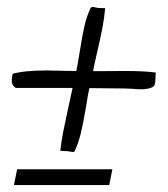

<svg xmlns="http://www.w3.org/2000/svg" viewBox="-20 -511 488 558"><path d="M25.9 -255.4H190.9Q187 -235.8 178.2 -196.8Q169.4 -157.2 163.8 -128.7Q158.2 -100.1 155.3 -72.8Q166 -71.8 174.8 -71.8Q177.2 -71.8 183.1 -70.6Q189 -69.3 191.4 -69.3Q196.3 -69.3 197.3 -72.3Q208.5 -96.7 215.3 -125.5Q222.2 -154.3 230 -200.7Q235.4 -236.3 239.7 -254.9H246.6Q276.9 -254.9 292.5 -254.4L340.8 -253.9Q349.1 -253.9 365.7 -252.9Q378.4 -251.5 390.1 -251.5Q410.6 -251.5 423.3 -257.8Q428.7 -260.3 430.2 -267.3Q431.6 -274.4 432.1 -288.6Q432.1 -296.9 432.6 -300.3Q397 -304.7 342.8 -304.7L260.7 -304.2H250.5L252.4 -314.5L260.7 -352.1Q271.5 -398.4 277.3 -428.2Q283.2 -458 285.6 -487.3Q280.3 -487.8 266.1 -487.8Q263.7 -487.8 257.8 -489.3Q252 -490.7 249 -490.7Q244.6 -490.7 243.2 -487.3Q231.9 -463.9 225.3 -434.8Q218.8 -405.8 211.9 -361.8Q210.4 -353.5 207.5 -335.4Q204.6 -317.4 201.7 -304.7H194.8L165 -305.2Q135.7 -306.2 116.2 -306.2Q49.8 -306.2 16.1 -296.4L16.6 -295.4Q14.2 -284.7 14.2 -277.8Q14.2 -270 16.6 -265.1Q19 -260.3 25.9 -255.4ZM29.8 -19 20.5 26.9H297.4L306.6 -19Z"/></svg>

Font: Radley
Style: Italic
Weight: 400
Italic angle: -12°
Designer: Vernon Adams
Foundry: Vernon Adams
Version: Version 1.003; ttfautohint (v1.6)